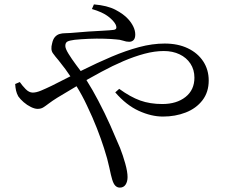

<svg xmlns="http://www.w3.org/2000/svg" viewBox="-20 -799 1040 873"><path d="M398 -758 407 -779Q468 -774 505 -754.5Q542 -735 562 -713Q577 -697 586 -678.5Q595 -660 595 -642Q595 -625 587.5 -617Q580 -609 567 -609Q554 -609 540 -614Q526 -619 506 -620Q486 -622 453 -623Q420 -624 384 -622.5Q348 -621 319 -618Q296 -615 286.5 -610Q277 -605 277 -590Q277 -578 291.5 -554.5Q306 -531 326 -504Q337 -490 347 -476Q351 -478 355 -480Q423 -514 488 -541.5Q553 -569 613 -585Q673 -601 729 -601Q789 -601 834 -579.5Q879 -558 904 -520Q929 -482 929 -433Q929 -380 900.5 -343Q872 -306 824.5 -287.5Q777 -269 721 -269Q668 -269 611 -295Q554 -321 504 -379L522 -395Q573 -358 617.5 -342Q662 -326 718 -326Q783 -326 823.5 -358Q864 -390 864 -446Q864 -482 846 -509.5Q828 -537 796.5 -552Q765 -567 725 -567Q683 -567 636.5 -554.5Q590 -542 541 -521Q492 -500 442 -473Q408 -455 373 -435Q402 -389 427 -341Q457 -284 481.5 -229Q506 -174 526 -126Q539 -93 549.5 -55.5Q560 -18 560 6Q560 27 551 40.5Q542 54 525 54Q513 54 504.5 45.5Q496 37 490 17Q485 1 477 -37.5Q469 -76 453 -125Q440 -166 420.5 -216Q401 -266 375 -320Q354 -365 328 -407Q284 -381 241 -355Q217 -340 202 -328.5Q187 -317 176.5 -310.5Q166 -304 151 -304Q138 -304 120.5 -312.5Q103 -321 87.5 -334.5Q72 -348 63 -361Q56 -374 53 -387Q50 -400 49 -417L70 -426Q81 -410 96.5 -394Q112 -378 129 -378Q145 -378 166.5 -387Q188 -396 215 -409Q258 -431 300 -452Q287 -471 277 -485Q260 -508 246 -525Q232 -541 220.5 -557Q209 -573 217 -602Q221 -621 230 -631Q239 -641 251 -644.5Q263 -648 276 -648Q289 -648 300 -649Q342 -653 381 -655.5Q420 -658 450 -659.5Q480 -661 495 -663Q505 -664 508 -669Q511 -675 506 -687Q497 -705 471.5 -724.5Q446 -744 398 -758Z"/></svg>

Font: Early Summer Mincho
Style: Regular
Weight: 400
Designer: GuiWonder
Version: Version 1.002